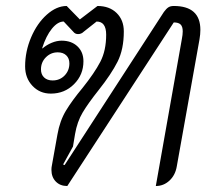

<svg xmlns="http://www.w3.org/2000/svg" viewBox="-20 -613 713 642"><path d="M152 -45Q152 -53 153 -57L172 -163Q180 -209 200.5 -243Q221 -277 256 -319Q296 -369 315.5 -406.5Q335 -444 335 -497Q335 -541 303 -541L260 -507Q252 -499 241 -499Q231 -499 225 -507L193 -541Q173 -541 153.5 -517Q134 -493 121 -452L122 -451Q136 -463 153 -470Q170 -477 186 -477Q219 -477 239 -458Q259 -439 259 -408Q259 -363 227.5 -331.5Q196 -300 150 -300Q113 -300 88.5 -326Q64 -352 64 -391Q64 -441 84 -488Q104 -535 136.5 -564Q169 -593 203 -593L247 -548L306 -593Q346 -593 370 -569.5Q394 -546 394 -508Q394 -448 373 -406.5Q352 -365 310 -312Q275 -268 256.5 -237Q238 -206 231 -165L224 -123L191 -63L196 -61L528 -573Q536 -584 543 -588.5Q550 -593 561 -593Q650 -593 650 -513Q650 -498 647 -481L571 -56Q566 -27 546.5 -9Q527 9 501 9L588 -482Q591 -497 591 -508Q591 -524 584 -531Q577 -538 561 -538L205 9Q181 9 166.5 -6Q152 -21 152 -45ZM212 -401Q212 -418 201.5 -428Q191 -438 173 -438Q150 -438 133.5 -421.5Q117 -405 117 -381Q117 -364 127.5 -354Q138 -344 156 -344Q180 -344 196 -360.5Q212 -377 212 -401Z"/></svg>

Font: K2D ExtraLight
Style: Italic
Weight: 275
Italic angle: -10°
Designer: Katatrad Aksorn Co.,Ltd.
Foundry: Cadson Demak Co.,Ltd.
Version: Version 1.000; ttfautohint (v1.6)